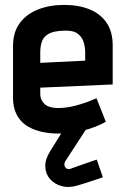

<svg xmlns="http://www.w3.org/2000/svg" viewBox="-20 -531 510 782"><path d="M329 -12H239V-3L183 87Q163 120 164.5 149Q166 178 184 198.5Q202 219 231 227Q260 235 294 225Q302 223 319 217.5Q336 212 354.5 206Q373 200 386 195.5Q399 191 399 191L374 119Q374 119 362 123Q350 127 333 133Q316 139 299 145Q282 151 271 155Q259 160 251.5 155.5Q244 151 242.5 142Q241 133 247 124L329 -2ZM144 -149V-174L439 -187V-346Q439 -402 414 -438.5Q389 -475 344.5 -493Q300 -511 241 -511Q182 -511 135 -492.5Q88 -474 60.5 -437Q33 -400 33 -343V-133Q33 -95 46.5 -67Q60 -39 85 -21.5Q110 -4 144.5 4.5Q179 13 219 13Q272 13 322 0Q372 -13 411 -35L373 -131Q333 -113 292.5 -102Q252 -91 217 -91Q199 -91 185 -95Q171 -99 162.5 -106.5Q154 -114 149 -124.5Q144 -135 144 -149ZM327 -316V-284L144 -275V-317Q144 -345 151.5 -364Q159 -383 179.5 -394Q200 -405 240 -406Q277 -408 295.5 -394.5Q314 -381 320.5 -360Q327 -339 327 -316Z"/></svg>

Font: Advent Pro Expanded
Style: Bold
Weight: 700
Width: 7
Designer: VivaRado, Andreas Kalpakidis
Foundry: VivaRado, Andreas Kalpakidis
Version: Version 3.000